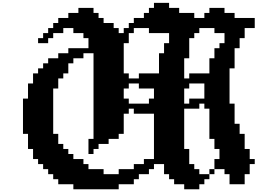

<svg xmlns="http://www.w3.org/2000/svg" viewBox="-20 -1306 1826 1361"><path d="M392.9 -35.7V0H500V35.7H821.4V0H928.6V-35.7H964.3V-71.4H1035.7V-107.1H1071.4V-142.9H1142.9V-71.4H1178.6V-35.7H1214.3V0H1285.7V35.7H1392.9V0H1428.6V-35.7H1464.3V-71.4H1392.9V-107.1H1357.1V-142.9H1321.4V-250H1285.7V-535.7H1392.9V-571.4H1428.6V-535.7H1464.3V-321.4H1500V-250H1535.7V-178.6H1500V-107.1H1571.4V-71.4H1607.1V0H1714.3V-71.4H1750V-142.9H1785.7V-178.6H1750V-250H1714.3V-357.1H1678.6V-428.6H1642.9V-571.4H1607.1V-821.4H1642.9V-964.3H1678.6V-1035.7H1714.3V-1107.1H1785.7V-1178.6H1642.9V-1214.3H1571.4V-1250H1464.3V-1214.3H1428.6V-1178.6H1357.1V-1214.3H1250V-1250H1178.6V-1285.7H1071.4V-1250H1035.7V-1214.3H1000V-1178.6H928.6V-1142.9H892.9V-1107.1H857.1V-1071.4H821.4V-1107.1H785.7V-1142.9H714.3V-1178.6H678.6V-1214.3H642.9V-1250H535.7V-1214.3H464.3V-1178.6H392.9V-1142.9H357.1V-1107.1H321.4V-1071.4H285.7V-1035.7H250V-1000H321.4V-1035.7H357.1V-1071.4H428.6V-1107.1H500V-1071.4H571.4V-1035.7H607.1V-964.3H464.3V-928.6H392.9V-892.9H321.4V-857.1H285.7V-821.4H250V-785.7H214.3V-714.3H178.6V-607.1H142.9V-357.1H178.6V-250H214.3V-178.6H250V-142.9H285.7V-107.1H321.4V-71.4H357.1V-35.7ZM714.3 -71.4V-107.1H607.1V-142.9H571.4V-178.6H500V-214.3H464.3V-250H428.6V-285.7H392.9V-357.1H357.1V-678.6H392.9V-750H428.6V-785.7H464.3V-857.1H500V-892.9H571.4V-928.6H642.9V-321.4H607.1V-214.3H642.9V-250H678.6V-285.7H750V-321.4H821.4V-357.1H857.1V-500H892.9V-535.7H928.6V-500H1071.4V-178.6H1000V-142.9H928.6V-107.1H821.4V-71.4ZM1035.7 -1107.1V-1071.4H1178.6V-1000H1142.9V-928.6H1107.1V-785.7H964.3V-750H892.9V-785.7H857.1V-1000H892.9V-1071.4H928.6V-1107.1ZM1500 -1107.1V-1071.4H1571.4V-1000H1535.7V-964.3H1500V-892.9H1464.3V-785.7H1321.4V-750H1285.7V-892.9H1321.4V-1035.7H1357.1V-1071.4H1392.9V-1107.1ZM964.3 -714.3V-678.6H1071.4V-607.1H1035.7V-571.4H892.9V-607.1H857.1V-678.6H892.9V-714.3ZM1428.6 -714.3V-607.1H1321.4V-571.4H1285.7V-678.6H1321.4V-714.3ZM1464.3 -107.1V-71.4H1500V-107.1Z"/></svg>

Font: Gossip High Pixel
Style: Regular
Weight: 500
Width: 7
Designer: Deborah Khodanovich
Version: Version 1.001;Glyphs 3.3.1 (3343)